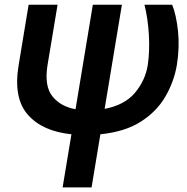

<svg xmlns="http://www.w3.org/2000/svg" viewBox="-20 -566 799 819"><path d="M102.1 -545.9H225.6L182.6 -287.6Q168.5 -198.7 203.6 -155Q238.8 -111.3 302.2 -100.1L376 -545.9H500L426.3 -101.6Q511.2 -117.7 555.4 -169.9Q599.6 -222.2 610.4 -288.6Q619.1 -349.1 615 -418.5Q610.8 -487.8 596.2 -545.9H714.4Q731.9 -502.4 739.3 -433.6Q746.6 -364.7 734.4 -288.6Q722.2 -217.3 685.3 -153.8Q648.4 -90.3 580.8 -47.1Q513.2 -3.9 408.2 6.8L370.6 233.4H247.1L284.7 6.8Q160.6 -5.9 98.4 -77.1Q36.1 -148.4 59.6 -288.6Z"/></svg>

Font: Inter Display Semi Bold
Style: Italic
Weight: 600
Italic angle: -9.39999°
Designer: Rasmus Andersson
Foundry: rsms
Version: Version 4.000;git-4fc901f